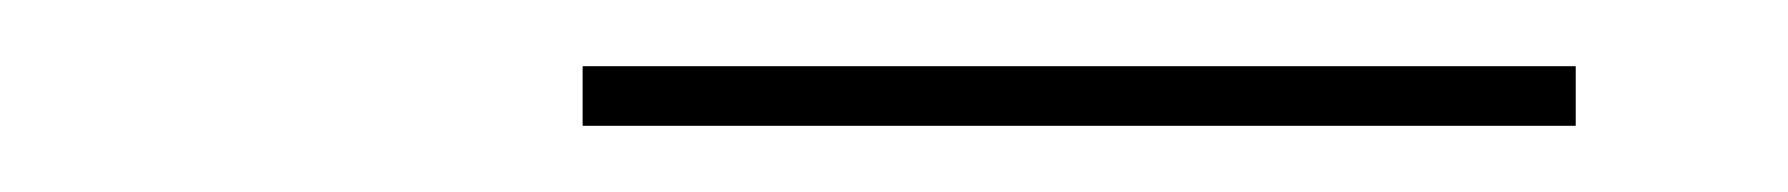

<svg xmlns="http://www.w3.org/2000/svg" viewBox="-20 -709 540 58"><path d="M156 -671V-689H456V-671Z"/></svg>

Font: Iosevka Curly Thin Oblique
Style: Regular
Weight: 100
Italic angle: -9°
Monospace: yes
Designer: Belleve Invis
Foundry: Belleve Invis
Version: Version 11.1.0; ttfautohint (v1.8.3)